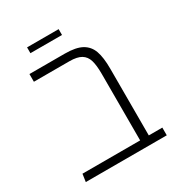

<svg xmlns="http://www.w3.org/2000/svg" viewBox="-162 -779 820 885"><g transform="rotate(-30 247.5 -336.5)"><path d="M468 -41V0H37L43 -41H350V-395Q350 -441 342 -467.5Q334 -494 312.5 -507Q291 -520 250 -520H61V-561H249Q308 -561 339.5 -543.5Q371 -526 383.5 -491Q396 -456 396 -396V-41ZM113 -673H281V-642H113Z"/></g></svg>

Font: FiraGO ExtraLight
Style: Regular
Weight: 200
Designer: bBox Type
Foundry: bBox Type GmbH
Version: Version 1.001